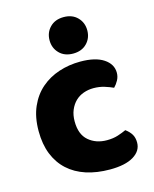

<svg xmlns="http://www.w3.org/2000/svg" viewBox="-111 -794 711 885"><g transform="rotate(-15 244.5 -352.0)"><path d="M326 -367Q301 -367 278.5 -359Q256 -351 239.5 -335Q223 -319 213 -295.5Q203 -272 203 -241Q203 -179 238 -149Q273 -119 325 -119Q355 -119 378 -126.5Q401 -134 418 -142Q437 -128 446.5 -112Q456 -96 456 -73Q456 -33 416.5 -9Q377 15 304 15Q241 15 190.5 -1.5Q140 -18 104.5 -50.5Q69 -83 50 -130.5Q31 -178 31 -241Q31 -307 52.5 -356Q74 -405 111 -437Q148 -469 196.5 -485Q245 -501 299 -501Q371 -501 410 -475Q449 -449 449 -408Q449 -389 440 -372.5Q431 -356 419 -344Q402 -352 378 -359.5Q354 -367 326 -367ZM368 -632Q368 -595 343.5 -570Q319 -545 278 -545Q237 -545 212.5 -570Q188 -595 188 -632Q188 -669 212.5 -694Q237 -719 278 -719Q319 -719 343.5 -694Q368 -669 368 -632Z"/></g></svg>

Font: Baloo Bhai 2 ExtraBold
Style: Regular
Weight: 800
Designer: Supriya Tembe, Noopur Datye and Ek Type
Foundry: Ek Type
Version: Version 1.640;PS 1.000;hotconv 16.6.51;makeotf.lib2.5.65220;